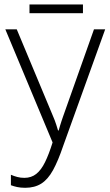

<svg xmlns="http://www.w3.org/2000/svg" viewBox="-20 -848 501 877"><path d="M460.4 -713.9 269 -182.6Q245.6 -113.3 222.2 -70.8Q198.7 -28.3 168.5 -9.3Q138.2 9.8 95.2 9.8Q74.2 9.8 58.3 6.3Q42.5 2.9 29.8 -2V-49.8Q43.9 -43.5 59.1 -39.6Q74.2 -35.6 91.3 -35.6Q123 -35.6 145.5 -53.5Q168 -71.3 185.5 -106.9Q203.1 -142.6 220.2 -197.3L4.4 -713.9H56.6L222.2 -317.4Q226.1 -308.6 229.7 -299.1Q233.4 -289.6 237.1 -278.1Q240.7 -266.6 245.1 -252H248Q251 -263.2 254.4 -274.2Q257.8 -285.2 261.2 -295.7Q264.6 -306.2 268.1 -315.9L409.2 -713.9ZM358.9 -827.6V-787.6H114.7V-827.6Z"/></svg>

Font: Open Sans SemiCondensed Light
Style: Regular
Weight: 300
Width: 4
Designer: Monotype Design Team
Foundry: Monotype Imaging Inc.
Version: Version 3.000